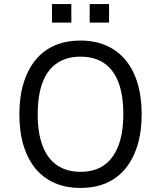

<svg xmlns="http://www.w3.org/2000/svg" viewBox="-20 -913 790 942"><path d="M375 9Q304 9 248.5 -15Q193 -39 154.5 -85.5Q116 -132 95.5 -199Q75 -266 75 -352Q75 -438 95.5 -505Q116 -572 154.5 -619Q193 -666 248.5 -690Q304 -714 375 -714Q446 -714 501.5 -689.5Q557 -665 595.5 -619Q634 -573 654.5 -506Q675 -439 675 -353Q675 -267 654.5 -200Q634 -133 595.5 -86Q557 -39 501.5 -15Q446 9 375 9ZM375 -70Q443 -70 489 -101.5Q535 -133 560 -196Q585 -259 585 -353Q585 -448 560.5 -510.5Q536 -573 489.5 -604Q443 -635 375 -635Q308 -635 261 -604Q214 -573 189.5 -510Q165 -447 165 -352Q165 -259 189.5 -196Q214 -133 261 -101.5Q308 -70 375 -70ZM420 -802V-893H515V-802ZM235 -802V-893H330V-802Z"/></svg>

Font: Nunito Sans 7pt SemiCondensed
Style: Regular
Weight: 400
Width: 4
Designer: Vernon Adams
Foundry: Vernon Adams
Version: Version 3.101;gftools[0.9.27]